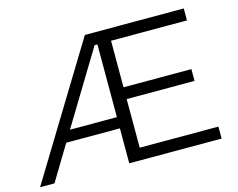

<svg xmlns="http://www.w3.org/2000/svg" viewBox="-97 -846 1228 992"><g transform="rotate(-15 516.5 -350.0)"><path d="M973 -64V0H479V-187H192L79 0H2L429 -700H958V-636H552V-387H915V-324H552V-64ZM479 -247V-636H464L228 -247Z"/></g></svg>

Font: APTA Sans Regular
Style: Regular
Weight: 400
Version: Version 7.200